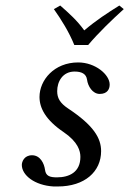

<svg xmlns="http://www.w3.org/2000/svg" viewBox="-20 -665 468 695"><path d="M174 10H189C287 10 346 -44 346 -118C346 -165 319 -211 227 -272C197 -292 187 -310 187 -335C187 -370 207 -406 250 -406C275 -406 292 -398 295 -377C298 -353 315 -325 341 -325C369 -325 377 -343 377 -359C377 -395 325 -439 263 -439C176 -439 123 -375 123 -314C123 -274 145 -231 210 -187C263 -151 271 -118 271 -97C271 -42 231 -23 186 -23C160 -23 146 -28 143 -50C140 -73 126 -103 96 -103C67 -103 59 -79 59 -68C59 -31 105 6 174 10ZM249 -502H299C338 -548 385 -593 428 -632L412 -645C369 -618 330 -593 285 -555C259 -591 231 -616 198 -645L175 -632C202 -594 230 -549 249 -502Z"/></svg>

Font: Libertinus Serif
Style: Italic
Weight: 400
Italic angle: -12°
Designer: Philipp H. Poll, Khaled Hosny
Foundry: Caleb Maclennan
Version: Version 7.050;RELEASE